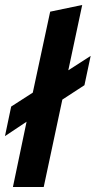

<svg xmlns="http://www.w3.org/2000/svg" viewBox="-23 -753 385 773"><path d="M22 -324 109 -380 179 -706 308 -733 252 -470 342 -528 317 -410 228 -352 153 0H29L84 -263L-3 -205Z"/></svg>

Font: Rosa Sans SemiBold
Style: Italic
Weight: 600
Italic angle: -12°
Designer: Pentagram / MCKL
Foundry: Pentagram / MCKL
Version: Version 1.005;September 16, 2019;FontCreator 11.5.0.2425 64-